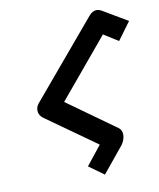

<svg xmlns="http://www.w3.org/2000/svg" viewBox="-89 -824 785 946"><g transform="rotate(-10 304.0 -351.0)"><path d="M359.5 -98 107.5 -277Q97 -284.5 91.5 -294.8Q86 -305 86 -316.5Q86 -335 98.5 -350.5L420.5 -732.5Q438.5 -753.5 458.5 -753.5Q473 -753.5 489 -743L607.5 -673L542 -584L469 -630L223 -335.5L464.5 -162.5Q482 -150.5 482 -126Q482 -113.5 477.2 -100.5Q472.5 -87.5 465 -77.5L359 52L283.5 -2.5Z"/></g></svg>

Font: JuliaMono SemiBold
Style: Italic
Weight: 600
Italic angle: -9°
Monospace: yes
Designer: cormullion
Foundry: corm
Version: Version 0.056; ttfautohint (v1.8.4)